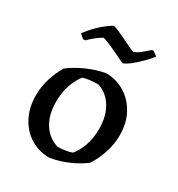

<svg xmlns="http://www.w3.org/2000/svg" viewBox="-165 -782 834 901"><g transform="rotate(30 251.5 -331.5)"><path d="M236 12Q180 12 134.5 -15.5Q89 -43 62 -93.5Q35 -144 35 -211Q35 -261 50 -306Q65 -351 85 -384Q121 -412 170 -434Q219 -456 269 -465Q324 -465 369.5 -437.5Q415 -410 442.5 -360.5Q470 -311 470 -244Q470 -195 453.5 -146.5Q437 -98 414 -64Q380 -37 332.5 -16.5Q285 4 236 12ZM244 -52Q266 -52 286 -55.5Q306 -59 320 -64Q341 -88 356 -128.5Q371 -169 371 -222Q371 -291 342.5 -337.5Q314 -384 265 -401Q241 -401 219 -398.5Q197 -396 182 -391Q162 -367 147 -326Q132 -285 132 -232Q132 -162 161.5 -115Q191 -68 244 -52ZM95 -549 73 -568Q93 -596 122 -624.5Q151 -653 187 -675Q196 -676 215.5 -667Q235 -658 257 -648Q277 -638 297 -628.5Q317 -619 329 -615Q348 -622 366.5 -637.5Q385 -653 401 -667H410L433 -650Q419 -631 397.5 -609.5Q376 -588 353.5 -569.5Q331 -551 313 -544Q310 -544 289 -554.5Q268 -565 244 -576Q225 -585 205.5 -593Q186 -601 175 -603Q161 -596 141 -580Q121 -564 106 -549Z"/></g></svg>

Font: Labrada Medium
Style: Regular
Weight: 500
Designer: Mercedes Jáuregui
Foundry: Omnibus-Type Team
Version: Version 1.000; ttfautohint (v1.8.4.7-5d5b)